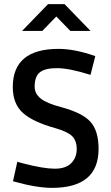

<svg xmlns="http://www.w3.org/2000/svg" viewBox="-20 -902 540 931"><path d="M87 -752 213 -882H293L419 -752H321L253 -822L185 -752ZM42 -480Q42 -665 264 -665Q342 -665 442 -630L419 -539Q317 -571 258.5 -571.5Q200 -572 174 -552Q148 -532 148 -482Q148 -448 177 -424.5Q206 -401 275 -383Q380 -355 419 -311Q458 -267 458 -180Q458 9 232 9Q157 9 43 -23L64 -118Q64 -117 95 -109Q192 -84 245.5 -84Q299 -84 325.5 -111Q352 -138 352 -179Q352 -220 329.5 -242Q307 -264 247 -281Q139 -311 90.5 -355Q42 -399 42 -480Z"/></svg>

Font: Lekton
Style: Bold
Weight: 700
Designer: Paolo Mazzetti, Luciano Perondi, Raffaele Flato, Elena Papassissa, Emilio Macchia, Michela Povoleri, Tobias Seemiller, R
Version: Version 34.000